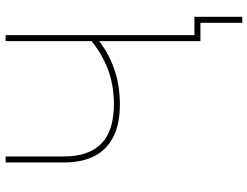

<svg xmlns="http://www.w3.org/2000/svg" viewBox="-124 -644 924 717"><g transform="rotate(-90 338.5 -286.0)"><path d="M306.6 -300.8Q235.4 -300.8 187 -324.5Q138.7 -348.1 114.3 -394.8Q89.8 -441.4 89.8 -509.8V-727.5H112.3V-509.8Q112.3 -416.5 160.4 -369.9Q208.5 -323.2 307.1 -323.2Q381.3 -323.2 441.9 -347.2Q502.4 -371.1 553.7 -415.5V-387.2Q504.9 -345.7 442.1 -323.2Q379.4 -300.8 306.6 -300.8ZM543 0V-727.5H565.4V0ZM611.3 156.2V0H558.6V-22.5H633.8V156.2Z"/></g></svg>

Font: Inter 18pt Thin
Style: Regular
Weight: 250
Designer: Rasmus Andersson
Foundry: rsms
Version: Version 4.001;git-66647c0bb